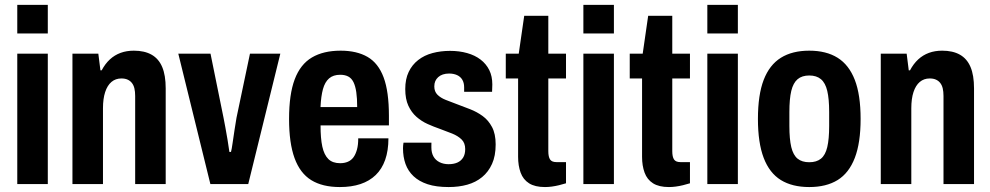

<svg xmlns="http://www.w3.org/2000/svg" viewBox="-20 -744 4003 776"><path d="M49.8 -608.8V-724.2H173.2V-608.8ZM49.8 0V-527.2H173.2V0Z M272.8 0V-527.2H377.4L385.9 -459.7H390.9Q405.1 -486.4 424.1 -503.9Q443.1 -521.4 467.3 -530.3Q491.5 -539.2 521 -539.2Q563.9 -539.2 592.6 -523Q621.4 -506.7 635.5 -473.3Q649.7 -439.8 649.7 -386.7V0H526.3V-356.2Q526.3 -373.5 523.2 -386.8Q520 -400.1 513 -408.8Q506.1 -417.6 495.7 -422.2Q485.3 -426.9 470.6 -426.9Q447.1 -426.9 430.4 -412.8Q413.8 -398.7 405 -371.8Q396.2 -345 396.2 -306.3V0Z M830.3 0 700.6 -527.2H830.8L883.6 -267.3Q886.3 -253.6 890.8 -229.5Q895.3 -205.3 899.7 -178.8Q904.1 -152.2 907.1 -130H913.6Q916.6 -140.8 920.1 -166.1Q923.6 -191.4 928 -219.5Q932.3 -247.7 935.9 -268.3L990.3 -527.2H1113L983.3 0Z M1353.7 12Q1283.1 12 1237.9 -16Q1192.7 -44 1170.5 -104.9Q1148.3 -165.8 1148.3 -263.2Q1148.3 -363 1171.2 -423.6Q1194.1 -484.2 1240.6 -511.7Q1287.1 -539.2 1356.8 -539.2Q1422 -539.2 1465.5 -514Q1509 -488.8 1530.4 -431.4Q1551.9 -374 1551.9 -275.7V-237.3H1275.6Q1275.4 -185.2 1282.7 -151.5Q1290.1 -117.9 1307.2 -101.1Q1324.3 -84.4 1354.7 -84.4Q1372.2 -84.4 1385.8 -90.2Q1399.5 -96 1408.4 -108Q1417.3 -120.1 1422.7 -139.4Q1428 -158.7 1427.8 -185H1549.9Q1549.9 -135.3 1536.8 -98.1Q1523.7 -60.9 1498.4 -36.5Q1473.2 -12.2 1436.9 -0.1Q1400.7 12 1353.7 12ZM1275.4 -311.2H1423.6Q1423.6 -346.6 1420 -371.4Q1416.4 -396.3 1408.6 -412.1Q1400.7 -427.9 1387.3 -434.9Q1373.9 -441.8 1355.2 -441.8Q1326.8 -441.8 1310 -427.1Q1293.1 -412.4 1285.2 -383.6Q1277.4 -354.8 1275.4 -311.2Z M1793.3 12Q1742.9 12 1708.3 0.6Q1673.7 -10.8 1651.5 -31.7Q1629.3 -52.6 1619 -81.2Q1608.8 -109.8 1608.8 -144.7Q1608.8 -149.4 1609.3 -155.7Q1609.8 -161.9 1610.8 -167.3H1723.7Q1723.5 -161.9 1723.5 -157.4Q1723.5 -152.9 1723.5 -147.9Q1723.5 -126.8 1731.8 -111.8Q1740 -96.9 1756.2 -88.6Q1772.4 -80.4 1793.1 -80.4Q1813.5 -80.4 1828.3 -86.9Q1843.1 -93.4 1851.7 -106.9Q1860.2 -120.4 1860.2 -141.4Q1860.2 -166.1 1845.6 -180.4Q1831 -194.6 1807.7 -204.1Q1784.3 -213.5 1757.9 -223.1Q1732.7 -231.9 1708.3 -242.8Q1683.9 -253.7 1663.4 -271.7Q1642.9 -289.7 1630.4 -316.8Q1617.9 -343.9 1617.9 -384.1Q1617.9 -424.3 1631.7 -453.1Q1645.4 -482 1670.1 -501.3Q1694.8 -520.7 1728 -529.5Q1761.2 -538.4 1799.1 -538.4Q1836.3 -538.4 1867.9 -529.5Q1899.5 -520.7 1922.3 -503.2Q1945.1 -485.7 1957.5 -460.7Q1969.8 -435.8 1969.8 -402.7Q1969.8 -396.1 1969.3 -387.2Q1968.8 -378.3 1968.8 -373.1H1855.9V-391Q1855.9 -409.3 1848.5 -421.7Q1841.2 -434.1 1827.3 -440.5Q1813.3 -446.8 1794.9 -446.8Q1781.3 -446.8 1769.8 -443Q1758.4 -439.1 1750.9 -432.1Q1743.3 -425.1 1739.3 -416.1Q1735.3 -407 1735.3 -394.7Q1735.3 -374 1747.8 -361.4Q1760.3 -348.7 1781.4 -340.3Q1802.5 -331.8 1826.5 -323Q1852.5 -313.3 1879.8 -302.7Q1907.2 -292.1 1930.5 -275.2Q1953.8 -258.3 1968.5 -230.7Q1983.3 -203.1 1983.3 -160.3Q1983.3 -113.8 1968.6 -81.5Q1954 -49.1 1928.5 -28.2Q1903 -7.2 1868.7 2.4Q1834.4 12 1793.3 12Z M2182.6 12Q2142.3 12 2118.4 -3.1Q2094.4 -18.3 2084.2 -46.3Q2074 -74.3 2074 -109.9V-426.9H2024.2V-527.2H2076.6L2098.7 -680.2H2196.1V-527.2H2267.6V-426.9H2196.1V-132.9Q2196.1 -110.4 2203.1 -99.6Q2210.1 -88.8 2229 -88.8H2267.6V-3.2Q2254.1 1 2239.2 4.6Q2224.3 8.2 2210 10.1Q2195.7 12 2182.6 12Z M2337.8 -608.8V-724.2H2461.2V-608.8ZM2337.8 0V-527.2H2461.2V0Z M2683.6 12Q2643.3 12 2619.4 -3.1Q2595.4 -18.3 2585.2 -46.3Q2575 -74.3 2575 -109.9V-426.9H2525.2V-527.2H2577.6L2599.7 -680.2H2697.1V-527.2H2768.6V-426.9H2697.1V-132.9Q2697.1 -110.4 2704.1 -99.6Q2711.1 -88.8 2730 -88.8H2768.6V-3.2Q2755.1 1 2740.2 4.6Q2725.3 8.2 2711 10.1Q2696.7 12 2683.6 12Z M2838.8 -608.8V-724.2H2962.2V-608.8ZM2838.8 0V-527.2H2962.2V0Z M3250.8 12Q3182 12 3136 -16.3Q3090 -44.7 3066.6 -105.8Q3043.3 -166.9 3043.3 -263.2Q3043.3 -360.6 3066.6 -421.2Q3090 -481.8 3136 -510.5Q3182 -539.2 3250.8 -539.2Q3319.5 -539.2 3365.4 -510.5Q3411.3 -481.8 3434.8 -421.2Q3458.3 -360.6 3458.3 -263.2Q3458.3 -166.9 3434.8 -105.8Q3411.3 -44.7 3365.4 -16.3Q3319.5 12 3250.8 12ZM3250.8 -88.3Q3280.2 -88.3 3298 -102.7Q3315.9 -117.1 3323.5 -149.4Q3331.2 -181.8 3331.2 -234.8V-291.4Q3331.2 -344.4 3323.5 -376.7Q3315.9 -408.9 3298 -423.9Q3280.2 -438.9 3250.8 -438.9Q3221.4 -438.9 3203.6 -423.9Q3185.9 -408.9 3178.1 -376.7Q3170.4 -344.4 3170.4 -291.4V-234.8Q3170.4 -181.8 3178.1 -149.4Q3185.9 -117.1 3203.6 -102.7Q3221.4 -88.3 3250.8 -88.3Z M3539.8 0V-527.2H3644.4L3652.9 -459.7H3657.9Q3672.1 -486.4 3691.1 -503.9Q3710.1 -521.4 3734.3 -530.3Q3758.5 -539.2 3788 -539.2Q3830.9 -539.2 3859.6 -523Q3888.4 -506.7 3902.5 -473.3Q3916.7 -439.8 3916.7 -386.7V0H3793.3V-356.2Q3793.3 -373.5 3790.2 -386.8Q3787 -400.1 3780 -408.8Q3773.1 -417.6 3762.7 -422.2Q3752.3 -426.9 3737.6 -426.9Q3714.1 -426.9 3697.4 -412.8Q3680.8 -398.7 3672 -371.8Q3663.2 -345 3663.2 -306.3V0Z"/></svg>

Font: Archivo SemiBold Condensed
Style: Regular
Weight: 600
Width: 3
Version: Version 2.001